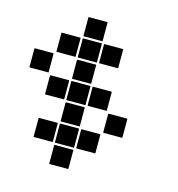

<svg xmlns="http://www.w3.org/2000/svg" viewBox="-104 -785 807 871"><g transform="rotate(15 300.0 -350.0)"><path d="M207 -695H293Q295 -695 295 -693V-607Q295 -605 293 -605H207Q205 -605 205 -607V-693Q205 -695 207 -695ZM307 -595H393Q395 -595 395 -593V-507Q395 -505 393 -505H307Q305 -505 305 -507V-593Q305 -595 307 -595ZM207 -595H293Q295 -595 295 -593V-507Q295 -505 293 -505H207Q205 -505 205 -507V-593Q205 -595 207 -595ZM107 -595H193Q195 -595 195 -593V-507Q195 -505 193 -505H107Q105 -505 105 -507V-593Q105 -595 107 -595ZM207 -495H293Q295 -495 295 -493V-407Q295 -405 293 -405H207Q205 -405 205 -407V-493Q205 -495 207 -495ZM7 -495H93Q95 -495 95 -493V-407Q95 -405 93 -405H7Q5 -405 5 -407V-493Q5 -495 7 -495ZM307 -395H393Q395 -395 395 -393V-307Q395 -305 393 -305H307Q305 -305 305 -307V-393Q305 -395 307 -395ZM207 -395H293Q295 -395 295 -393V-307Q295 -305 293 -305H207Q205 -305 205 -307V-393Q205 -395 207 -395ZM107 -395H193Q195 -395 195 -393V-307Q195 -305 193 -305H107Q105 -305 105 -307V-393Q105 -395 107 -395ZM407 -295H493Q495 -295 495 -293V-207Q495 -205 493 -205H407Q405 -205 405 -207V-293Q405 -295 407 -295ZM207 -295H293Q295 -295 295 -293V-207Q295 -205 293 -205H207Q205 -205 205 -207V-293Q205 -295 207 -295ZM307 -195H393Q395 -195 395 -193V-107Q395 -105 393 -105H307Q305 -105 305 -107V-193Q305 -195 307 -195ZM207 -195H293Q295 -195 295 -193V-107Q295 -105 293 -105H207Q205 -105 205 -107V-193Q205 -195 207 -195ZM107 -195H193Q195 -195 195 -193V-107Q195 -105 193 -105H107Q105 -105 105 -107V-193Q105 -195 107 -195ZM207 -95H293Q295 -95 295 -93V-7Q295 -5 293 -5H207Q205 -5 205 -7V-93Q205 -95 207 -95Z"/></g></svg>

Font: Pixel Panel Black
Style: Regular
Weight: 900
Monospace: yes
Designer: Óliver Lalan
Foundry: Óliver Lalan
Version: Version 1.000; ttfautohint (v1.8.4.7-5d5b-dirty);gftools[0.9